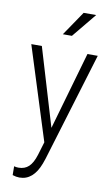

<svg xmlns="http://www.w3.org/2000/svg" viewBox="-104 -802 625 1067"><g transform="rotate(10 209.0 -268.5)"><path d="M212.9 -89.4 338.9 -528.3H397L210.9 84.5L200.7 113.8Q163.1 213.4 85.4 213.4Q66.9 213.4 46.4 206.5L45.9 156.7Q57.1 160.2 70.8 160.2Q106 160.2 128.4 139.2Q150.9 118.2 165.5 71.3L188 -3.4L22 -528.3H81.5ZM278.3 -750H349.1L236.3 -612.8H185.1Z"/></g></svg>

Font: Roboto Condensed Light
Style: Regular
Weight: 300
Designer: Google
Version: Version 2.134; 2016